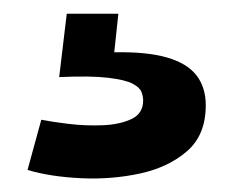

<svg xmlns="http://www.w3.org/2000/svg" viewBox="-20 -27 339 279"><path d="M20 220 40 147Q55 150 79.5 153Q104 156 129 155Q154 154 171 146Q188 138 188 119Q188 113 185.5 106.5Q183 100 172.5 94.5Q162 89 137 86Q112 83 66 85L77 -7H152L146 49Q193 48 222.5 56.5Q252 65 265.5 82.5Q279 100 279 126Q279 169 252 192.5Q225 216 184 225Q143 234 98.5 232Q54 230 20 220Z"/></svg>

Font: Bricolage Grotesque
Style: Bold
Weight: 700
Designer: Mathieu Triay
Foundry: Atelier Triay
Version: Version 1.001;gftools[0.9.33.dev8+g029e19f]